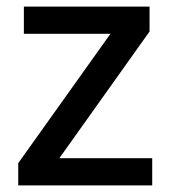

<svg xmlns="http://www.w3.org/2000/svg" viewBox="-20 -559 515 579"><path d="M439 0H35V-67L313 -457H52V-539H431V-464L159 -82H439Z"/></svg>

Font: Noto Sans Ol Chiki Medium
Style: Regular
Weight: 500
Designer: Monotype Design Team, Lewis McGuffie
Foundry: Monotype Imaging Inc.
Version: Version 2.003; ttfautohint (v1.8.4.7-5d5b)